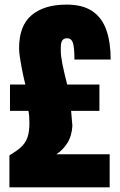

<svg xmlns="http://www.w3.org/2000/svg" viewBox="-20 -805 514 825"><path d="M20.5 0V-137.2Q49.8 -154.8 68.8 -171.4Q87.9 -188 97.2 -212.4Q106.4 -236.8 106.4 -277.3Q106.4 -309.6 102.1 -328.6H22.9V-441.9H88.9L82 -470.7Q78.6 -485.4 74 -509Q69.3 -532.7 65.7 -557.1Q62 -581.5 62 -597.7Q62 -694.8 116 -740Q169.9 -785.2 265.6 -785.2Q336.4 -785.2 377.9 -756.3Q419.4 -727.5 437.5 -674.6Q455.6 -621.6 455.6 -549.3H299.8Q299.8 -603 293 -621.8Q286.1 -640.6 268.6 -640.6Q254.4 -640.6 247.8 -631.6Q241.2 -622.6 241.2 -598.6V-587.4Q241.2 -564.9 248 -530.5Q254.9 -496.1 268.6 -441.9H407.2V-328.6H285.6L291 -264.2Q288.6 -220.7 269 -189.9Q249.5 -159.2 221.7 -142.1H451.2V0Z"/></svg>

Font: webenart
Style: Regular
Weight: 400
Designer: Vernon Adams
Foundry: Vernon Adams
Version: Version 2.116; ttfautohint (v1.8.3)